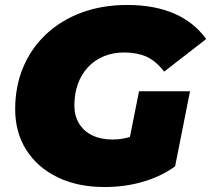

<svg xmlns="http://www.w3.org/2000/svg" viewBox="-20 -736 849 772"><path d="M400 16Q292 16 211 -23.5Q130 -63 85.5 -133.5Q41 -204 41 -297Q41 -389 73.5 -466Q106 -543 166 -599Q226 -655 308.5 -685.5Q391 -716 491 -716Q601 -716 680.5 -681.5Q760 -647 809 -579L640 -448Q606 -492 568 -508.5Q530 -525 480 -525Q434 -525 397 -509.5Q360 -494 333.5 -465.5Q307 -437 293 -398Q279 -359 279 -312Q279 -271 297.5 -240Q316 -209 350.5 -192Q385 -175 433 -175Q473 -175 513 -188.5Q553 -202 595 -235L684 -67Q629 -27 556 -5.5Q483 16 400 16ZM486 -103 539 -369H744L684 -67Z"/></svg>

Font: Montserrat Thin Black
Style: Italic
Weight: 900
Italic angle: -11.3°
Version: Version 9.000